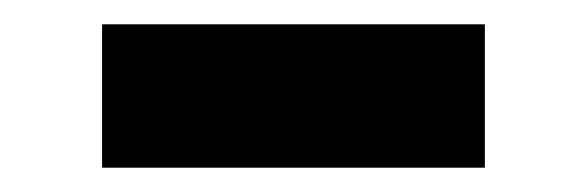

<svg xmlns="http://www.w3.org/2000/svg" viewBox="-20 -355 484 158"><path d="M64 -217V-335H379V-217Z"/></svg>

Font: Mulish ExtraBold
Style: Regular
Weight: 800
Designer: Vernon Adams
Foundry: Vernon Adams
Version: Version 3.603; ttfautohint (v1.8.3)